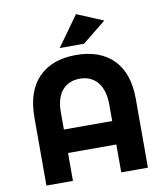

<svg xmlns="http://www.w3.org/2000/svg" viewBox="-100 -1030 961 1112"><g transform="rotate(-10 381.0 -474.0)"><path d="M439 -771H296L423 -948L578 -883ZM82 0V-399Q82 -554 161 -634.5Q240 -715 381 -715Q522 -715 600.5 -635.5Q679 -556 679 -405V0H522V-164H238V0ZM238 -404V-302H522V-399Q522 -483 484 -529.5Q446 -576 379.5 -576Q313 -576 275.5 -531.5Q238 -487 238 -404Z"/></g></svg>

Font: Montserrat Alternates
Style: Bold
Weight: 700
Version: Version 2.001